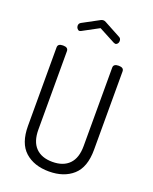

<svg xmlns="http://www.w3.org/2000/svg" viewBox="-173 -1048 912 1148"><g transform="rotate(20 283.0 -474.5)"><path d="M281 -905 177 -849 168 -846Q160 -846 153.5 -854Q147 -862 147 -872Q147 -887 160 -894L264 -950Q272 -955 281 -955Q290 -955 298 -950L402 -894Q415 -888 415 -871Q415 -861 409 -854Q403 -847 395 -847Q394 -847 385 -850ZM427 -208V-707Q427 -731 460 -731Q493 -731 493 -707V-208Q493 -97 435.5 -45.5Q378 6 283 6Q188 6 130.5 -45.5Q73 -97 73 -208V-707Q73 -731 106 -731Q139 -731 139 -707V-208Q139 -132 176.5 -93.5Q214 -55 283 -55Q352 -55 389.5 -93.5Q427 -132 427 -208Z"/></g></svg>

Font: Dosis
Style: Regular
Weight: 400
Designer: Edgar Tolentino, Pablo Impallari, Igino Marini
Foundry: Edgar Tolentino, Pablo Impallari, Igino Marini
Version: Version 1.007